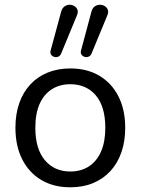

<svg xmlns="http://www.w3.org/2000/svg" viewBox="-20 -786 597 815"><path d="M278.3 9Q207.5 9 155.2 -22Q103 -53 74.2 -109.8Q45.5 -166.6 45.5 -243.7Q45.5 -301.5 61.7 -347.9Q77.8 -394.2 108.6 -427.4Q139.3 -460.5 182.4 -478Q225.5 -495.5 278.3 -495.5Q349.4 -495.5 401.7 -464.5Q454 -433.5 482.8 -377Q511.5 -320.5 511.5 -243.5Q511.5 -185.7 495.2 -139.1Q479 -92.5 448.2 -59.3Q417.4 -26.2 374.7 -8.6Q332 9 278.3 9ZM278.3 -58Q323.5 -58 357 -79.5Q390.5 -101 408.8 -142.5Q427 -184 427 -243.4Q427 -333.5 386.8 -381Q346.5 -428.5 278.5 -428.5Q233.5 -428.5 200 -407.2Q166.5 -386 148.2 -344.8Q130 -303.5 130 -243.5Q130 -154 170.5 -106Q211 -58 278.3 -58ZM368.5 -558.5Q364.5 -549 356.2 -545.5Q348 -542 339.5 -544.5Q331 -547 326 -554Q321 -561 324 -572L368 -736Q372 -751.5 381.8 -758.5Q391.5 -765.5 403 -765.8Q414.5 -766 424 -760.5Q433.5 -755 437.5 -744.8Q441.5 -734.5 435.5 -720.5ZM239.5 -558.5Q235.5 -549 227.2 -545.5Q219 -542 210.5 -544.5Q202 -547 197 -554Q192 -561 195 -572L239.5 -736Q243.5 -751 253.2 -758.2Q263 -765.5 274.5 -765.8Q286 -766 295.5 -760.2Q305 -754.5 308.8 -744.5Q312.5 -734.5 306.5 -720.5Z"/></svg>

Font: Nunito ExtraLight
Style: Regular
Weight: 200
Designer: Vernon Adams
Foundry: Vernon Adams
Version: Version 3.602;April 4, 2023;FontCreator 14.0.0.2856 64-bit